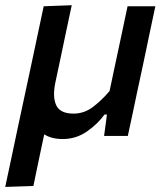

<svg xmlns="http://www.w3.org/2000/svg" viewBox="-37 -521 634 736"><path d="M-17 195.5Q-5.5 141.5 5.8 88.8Q17 36 30 -26L82.5 -271Q96.5 -337.5 107.8 -390.2Q119 -443 130.5 -497L238 -501Q226.5 -447 215.2 -394Q204 -341 192 -283.5L175.5 -206Q163.5 -149.5 178.5 -117.5Q193.5 -85.5 245 -85.5Q285 -85.5 318.2 -110.2Q351.5 -135 383 -172L406.5 -283Q419 -341 429.8 -392Q440.5 -443 452 -497H558.5Q547 -442 535.8 -389.8Q524.5 -337.5 511 -271.5L488.5 -167Q481 -131 472 -88.5Q463 -46 453 0H362Q364.5 -20.5 367.5 -40.8Q370.5 -61 373 -82H363.5Q339 -47 297 -17.5Q255 12 203.5 12Q160.5 12 132.5 -6Q121.5 46 111.5 93.2Q101.5 140.5 91 192Z"/></svg>

Font: Commissioner Medium
Style: Italic
Weight: 500
Italic angle: -12°
Designer: Kostas Bartsokas
Foundry: Kostas Bartsokas
Version: Version 1.000; ttfautohint (v1.8.3)